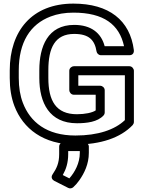

<svg xmlns="http://www.w3.org/2000/svg" viewBox="-20 -766 808 1064"><path d="M406.6 -83C461.2 -83 520.9 -90.3 553.7 -126.1C557.9 -130.7 560.3 -136.8 560.3 -143V-266C560.3 -281.1 546 -291 535.3 -291H414V-349H672V-100.3C616.6 -47.3 523.6 -15 397.8 -15C238.3 -15 147.2 -89.8 106.6 -196.4C91.7 -235.3 84 -281.1 84 -334V-376C84 -530.9 146.5 -631.4 260.4 -674.6C297.5 -688.7 339.5 -696 386.8 -696C555.3 -696 641.4 -629.8 667.4 -510H560C540.6 -583.7 484.5 -628 391.2 -628C244 -628 197.9 -507.4 197.9 -377V-334C197.9 -196.5 253.8 -83 406.6 -83ZM34 -376V-334C34 -276.3 42.4 -224.3 59.8 -178.6C107.6 -53.2 220.2 35 397.8 35C537.1 35 647.6 -1.9 715.1 -72.7C718.6 -76.5 722 -83.4 722 -90V-374C722 -384.7 712.1 -399 697 -399H389C378.3 -399 364 -389.1 364 -374V-266C364 -255.3 373.9 -241 389 -241H510.3V-154.2C492 -141.5 451.1 -133 406.6 -133C289.8 -133 247.9 -207.8 247.9 -334V-377C247.9 -500.7 284.3 -578 391.2 -578C473.6 -578 504.8 -543.7 515 -481C516.8 -469.8 527.2 -460 539.7 -460H697C719.2 -460 723.1 -478.1 721.8 -488.1C700.8 -653.9 584 -746 386.8 -746C156.4 -746 34 -593.8 34 -376ZM364.3 222.5 327.9 204C346 171.9 357.9 136.3 357.9 88V71H422.3V81C422.3 138.2 394.3 188.7 364.3 222.5ZM271.5 200C259.1 218.3 271.8 231.7 280.9 236.3L357.9 275.3C366.8 279.8 378.3 278.5 386 271.5C398.6 260.1 410 246.8 420.5 231.8C446.7 194.2 472.3 143.4 472.3 81V46C472.3 35.3 462.4 21 447.3 21H332.9C322.2 21 307.9 30.9 307.9 46V88C307.9 138.2 293.4 167.6 271.5 200Z"/></svg>

Font: Asimov
Style: WidOu
Weight: 500
Designer: Google
Version: Version 2.000980; 2014